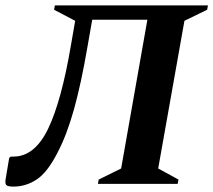

<svg xmlns="http://www.w3.org/2000/svg" viewBox="-42 -680 789 710"><path d="M320 0 323 -16 406 -57 503 -607H299L282 -510Q258 -370 231.5 -275.5Q205 -181 172 -118Q134 -43 94 -16.5Q54 10 8 10Q-14 10 -19 4Q-24 -2 -21 -19L-8 -96L-2 -101H8Q86 -101 135.5 -203Q185 -305 220 -511L236 -603L158 -644L161 -660H727L724 -644L640 -603L543 -57L618 -16L615 0Z"/></svg>

Font: Spectral SC
Style: Bold Italic
Weight: 700
Italic angle: -10°
Designer: Jean-Baptiste Levee
Foundry: Production Type
Version: Version 2.001